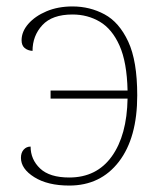

<svg xmlns="http://www.w3.org/2000/svg" viewBox="-20 -566 496 596"><path d="M195 10Q128 10 86.5 -16Q45 -42 45 -76Q45 -92 53.5 -101.5Q62 -111 75 -111Q75 -71 104.5 -43Q134 -15 195 -15Q280 -15 327 -80.5Q374 -146 376 -260H137V-285H376Q374 -373 351 -424.5Q328 -476 290 -498.5Q252 -521 205 -521Q142 -521 111.5 -488Q81 -455 81 -408Q66 -409 56.5 -417Q47 -425 47 -441Q47 -468 68 -492Q89 -516 124.5 -531Q160 -546 205 -546Q259 -546 304.5 -521.5Q350 -497 378 -437Q406 -377 406 -270Q406 -138 349 -64Q292 10 195 10Z"/></svg>

Font: Noto Serif Thin
Style: Regular
Weight: 100
Designer: Monotype Design Team
Foundry: Monotype Imaging Inc.
Version: Version 2.015